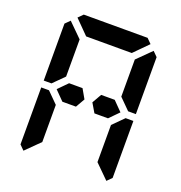

<svg xmlns="http://www.w3.org/2000/svg" viewBox="-161 -1137 1138 1210"><g transform="rotate(20 408.0 -532.0)"><path d="M561 -562 622 -500 561 -438H501H470L434 -499L470 -562H501H515ZM154 -526 151 -523H99V-905L130 -936L223 -844V-698V-608V-595ZM593 -405 665 -477H717V-95L686 -64L593 -156V-170V-302V-392ZM223 -302V-156L130 -64L99 -95V-477H151L161 -467L223 -405V-392ZM163 -969 194 -1000H346H470H622L653 -969L561 -876H554H501H470H346H315H262H255ZM686 -936 717 -905V-523H665L655 -533L593 -595V-608V-698V-830V-844ZM345 -562 381 -499 346 -438H315H255L194 -500L255 -562H301H315Z"/></g></svg>

Font: DSEG14 Classic Mini
Style: Bold
Weight: 700
Designer: Keshikan(Twitter:@keshinomi_88pro)
Version: Version 0.46